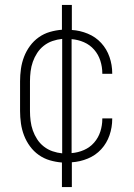

<svg xmlns="http://www.w3.org/2000/svg" viewBox="-20 -648 540 775"><path d="M230 107V8Q205 6 181 -1Q157 -8 136.5 -22.5Q116 -37 101 -57.5Q86 -78 77 -101.5Q68 -125 64.5 -150Q61 -175 61 -200V-320Q61 -345 64.5 -370Q68 -395 77 -418.5Q86 -442 101 -462.5Q116 -483 136.5 -497.5Q157 -512 181 -519Q205 -526 230 -528V-628H270V-527Q303 -525 334.5 -512Q366 -499 388.5 -474.5Q411 -450 422 -418Q433 -386 433 -352V-350H393V-352Q393 -378 385 -403Q377 -428 360 -447.5Q343 -467 319 -477.5Q295 -488 269 -490V-30Q295 -32 319 -42.5Q343 -53 360 -72.5Q377 -92 385 -117Q393 -142 393 -168V-170H433V-168Q433 -134 422 -102Q411 -70 388.5 -45.5Q366 -21 334.5 -8Q303 5 270 7V107ZM231 -29V-491Q211 -489 192 -482.5Q173 -476 157 -463.5Q141 -451 130 -434Q119 -417 112.5 -398.5Q106 -380 103.5 -360Q101 -340 101 -320V-200Q101 -180 103.5 -160Q106 -140 112.5 -121.5Q119 -103 130 -86Q141 -69 157 -56.5Q173 -44 192 -37.5Q211 -31 231 -29Z"/></svg>

Font: Iosevka Term Curly Extralight
Style: Regular
Weight: 200
Designer: Belleve Invis
Foundry: Belleve Invis
Version: Version 32.3.0